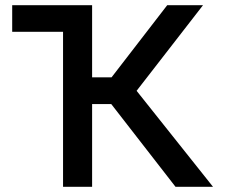

<svg xmlns="http://www.w3.org/2000/svg" viewBox="-20 -720 867 740"><path d="M224 -597.5H27V-700H335ZM656.5 0 369.5 -369.5 624.5 -700H762.5L506.5 -370L801 0ZM223 0V-700H335V-422H464.5V-319H335V0Z"/></svg>

Font: Geologica Roman
Style: Regular
Weight: 400
Designer: Sindre Bremnes, Frode Helland
Foundry: Monokrom Skriftforlag AS
Version: Version 1.010;gftools[0.9.28]